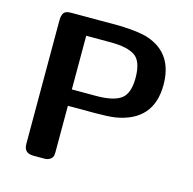

<svg xmlns="http://www.w3.org/2000/svg" viewBox="-102 -798 908 901"><g transform="rotate(15 351.5 -347.0)"><path d="M90.8 -44.9V-643.1Q90.8 -654.3 91.8 -660.6Q92.8 -667 96.4 -676Q100.1 -685.1 109.6 -689.5Q119.1 -693.8 134.8 -693.8H370.1Q466.3 -690.9 513.2 -674.8Q641.1 -629.9 641.1 -479Q641.1 -302.2 460.9 -272.9Q426.8 -268.1 359.9 -268.1H232.9V-45.9Q232.9 -32.7 231 -24.4Q229 -16.1 218.5 -8.1Q208 0 189 0H137.2Q90.8 0 90.8 -44.9ZM231 -347.2H349.1Q433.1 -347.2 469.5 -374Q505.9 -400.9 505.9 -476.1Q505.9 -556.2 469 -582Q432.1 -607.9 349.1 -607.9H231Z"/></g></svg>

Font: CMU Sans Serif
Style: Bold
Weight: 700
Version: Version 0.7.0